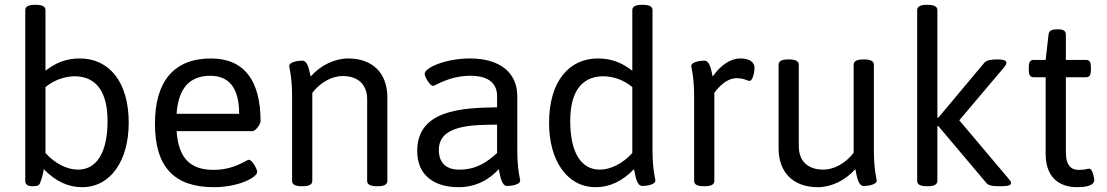

<svg xmlns="http://www.w3.org/2000/svg" viewBox="-20 -772 4601 798"><path d="M129 -752H125C97 -752 85 -744 85 -730V-20C85 -6 94 2 115 2H119C133 2 142 -1 146 -10C154 -30 159 -49 162 -69C211 -18 264 6 321 6C441 6 515 -106 515 -262C515 -435 431 -529 312 -529C250 -529 208 -508 169 -478V-730C169 -744 157 -752 129 -752ZM293 -455C382 -453 427 -388 427 -269C427 -140 383 -67 304 -67C260 -67 210 -91 169 -136V-410C205 -440 250 -455 293 -455Z M857 -529C704 -529 624 -435 624 -258C624 -79 703 6 869 6C970 6 1049 -34 1049 -58C1049 -69 1028 -108 1014 -108C1004 -108 955 -66 868 -66C769 -66 722 -116 714 -227H1030C1042 -227 1063 -256 1063 -268C1063 -438 994 -529 857 -529ZM854 -457C934 -457 974 -404 974 -299H714C721 -404 767 -457 854 -457Z M1427 -529C1371 -529 1313 -501 1271 -454C1265 -480 1260 -520 1236 -520C1223 -520 1182 -516 1182 -497C1182 -492 1194 -453 1194 -371V-20C1194 -6 1206 2 1234 2H1238C1266 2 1278 -6 1278 -20V-386C1311 -429 1359 -456 1404 -456C1469 -456 1506 -420 1506 -359V-20C1506 -6 1518 2 1546 2H1550C1578 2 1590 -6 1590 -20V-367C1590 -468 1529 -529 1427 -529Z M1933 -529C1833 -529 1745 -491 1745 -465C1745 -454 1766 -415 1780 -415C1790 -415 1845 -457 1936 -457C2019 -457 2046 -418 2046 -373V-326C1893 -324 1714 -313 1714 -144C1714 -41 1788 6 1885 6C1960 6 2015 -27 2053 -69C2059 -41 2064 1 2088 1C2101 1 2142 -3 2142 -22C2142 -27 2130 -66 2130 -148V-372C2130 -471 2057 -529 1933 -529ZM2046 -254V-136C2006 -100 1962 -67 1889 -67C1833 -67 1804 -96 1804 -149C1804 -253 1942 -253 2046 -254Z M2652 -752H2648C2620 -752 2608 -744 2608 -730V-478C2569 -508 2527 -529 2465 -529C2346 -529 2262 -435 2262 -261C2262 -106 2336 6 2456 6C2513 6 2566 -18 2615 -69C2621 -41 2626 1 2650 1C2663 1 2704 -3 2704 -22C2704 -27 2692 -66 2692 -148V-730C2692 -744 2680 -752 2652 -752ZM2485 -455C2530 -455 2572 -440 2608 -410V-136C2567 -91 2517 -67 2473 -67C2394 -67 2350 -140 2350 -269C2350 -388 2395 -453 2485 -455Z M3058 -529C3016 -529 2976 -502 2942 -454C2936 -480 2931 -520 2907 -520C2894 -520 2853 -516 2853 -497C2853 -492 2865 -453 2865 -371V-20C2865 -6 2877 2 2905 2H2909C2937 2 2949 -6 2949 -20V-386C2949 -386 2989 -447 3041 -447C3075 -447 3083 -436 3096 -436C3108 -436 3116 -471 3116 -490C3116 -512 3097 -529 3058 -529Z M3572 -525H3568C3540 -525 3528 -517 3528 -503V-137C3495 -94 3447 -67 3402 -67C3337 -67 3300 -103 3300 -164V-503C3300 -517 3288 -525 3260 -525H3256C3228 -525 3216 -517 3216 -503V-156C3216 -55 3277 6 3379 6C3435 6 3493 -22 3535 -69C3541 -41 3546 1 3570 1C3583 1 3624 -3 3624 -22C3624 -27 3612 -66 3612 -148V-503C3612 -517 3600 -525 3572 -525Z M3836 -752H3832C3804 -752 3792 -744 3792 -730V-20C3792 -6 3804 2 3832 2H3836C3864 2 3876 -6 3876 -20V-248H3880L4080 -11C4090 1 4112 2 4134 2H4138C4169 2 4182 -1 4182 -12C4182 -16 4180 -20 4173 -28L3967 -272L4153 -492C4160 -500 4163 -507 4163 -512C4163 -519 4152 -525 4128 -525H4124C4102 -525 4080 -522 4071 -511L3880 -283H3876V-730C3876 -744 3864 -752 3836 -752Z M4380 -650H4370C4349 -650 4339 -642 4338 -628L4326 -523H4276C4262 -523 4256 -514 4256 -493V-481C4256 -460 4262 -451 4276 -451H4326V-132C4326 -16 4405 6 4455 6C4482 6 4528 3 4528 -24C4528 -32 4521 -71 4507 -71C4498 -71 4493 -66 4464 -66C4435 -66 4410 -80 4410 -140V-451H4494C4508 -451 4514 -460 4514 -481V-493C4514 -514 4508 -523 4494 -523H4410V-628C4410 -642 4401 -650 4380 -650Z"/></svg>

Font: Asap
Style: Regular
Weight: 400
Designer: Pablo Cosgaya
Foundry: Pablo Cosgaya
Version: Version 1.007;PS 001.007;hotconv 1.0.70;makeotf.lib2.5.58329